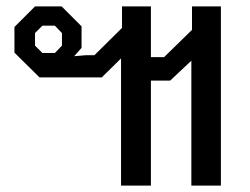

<svg xmlns="http://www.w3.org/2000/svg" viewBox="-20 -578 778 598"><path d="M357 -396 297 -337H103L25 -414V-494L89 -558H172L234 -496V-429L211 -403L247 -406H274L360 -491V-558H450V-400H491L578 -485V-558H668V0H576V-389L510 -327H450V0H357ZM151 -413 173 -436V-475L151 -498H112L89 -475V-436L112 -413Z"/></svg>

Font: Chakra Petch Medium
Style: Regular
Weight: 500
Designer: Katatrad Aksorn Co.,Ltd.
Foundry: Cadson Demak Co.,Ltd.
Version: Version 1.000; ttfautohint (v1.6)